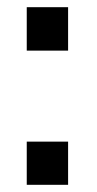

<svg xmlns="http://www.w3.org/2000/svg" viewBox="-20 -517 270 534"><path d="M169.4 -376.2H54.4V-497H169.4ZM169.4 -3H54.4V-123.1H169.4Z"/></svg>

Font: Public Sans VF
Style: Regular
Weight: 400
Designer: Pablo Impallari, Rodrigo Fuenzalida (Modified by Dan O. Williams and USWDS)
Version: Version 1.003